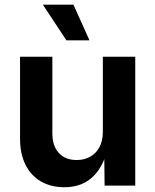

<svg xmlns="http://www.w3.org/2000/svg" viewBox="-20 -786 658 813"><path d="M252.4 6.8Q195.8 6.8 153.6 -17.6Q111.3 -42 88.1 -88.1Q64.9 -134.3 64.9 -198.7V-545.9H201.7V-221.2Q201.7 -168.5 229 -138.4Q256.3 -108.4 304.7 -108.4Q336.9 -108.4 362.1 -122.6Q387.2 -136.7 401.4 -163.6Q415.5 -190.4 415.5 -228V-545.9H552.7V0H422.9L421.4 -135.7H430.2Q408.2 -65.4 363.8 -29.3Q319.3 6.8 252.4 6.8ZM261.2 -615.2 161.6 -766.1H291L358.9 -615.2Z"/></svg>

Font: Inter
Style: 650
Weight: 650
Designer: Rasmus Andersson
Foundry: rsms
Version: Version 4.001;git-66647c0bb